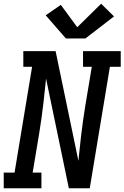

<svg xmlns="http://www.w3.org/2000/svg" viewBox="-29 -1009 667 1029"><path d="M-9 0V-84H49L143 -651H96V-735H269L391 -148Q392 -152 392.5 -156.5Q393 -161 393 -165L405 -276Q410 -317 415.5 -358.5Q421 -400 428 -441L463 -651H416V-735H618V-651H560L452 0H340L218 -587Q217 -583 216.5 -578.5Q216 -574 216 -570L204 -459Q199 -418 193.5 -376.5Q188 -335 181 -294L146 -84H193V0ZM324 -803 216 -927 297 -983 385 -863 513 -989 582 -921 429 -803Z"/></svg>

Font: Iosevka Curly Slab MdEx
Style: Italic
Weight: 500
Width: 7
Italic angle: -9°
Monospace: yes
Designer: Belleve Invis
Foundry: Belleve Invis
Version: Version 11.0.0; ttfautohint (v1.8.3)